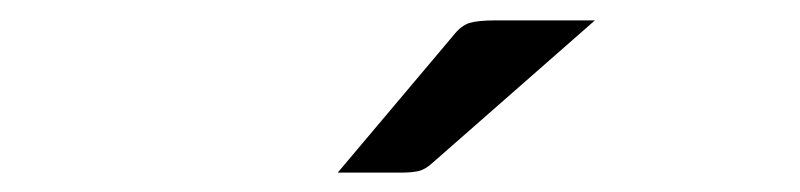

<svg xmlns="http://www.w3.org/2000/svg" viewBox="-20 -946 804 193"><path d="M578 -925.5 415 -782.5Q407.5 -775.5 400.5 -774Q393.5 -772.5 383.5 -772.5H319.5L435 -909.5Q443.5 -920.5 452.2 -923Q461 -925.5 477.5 -925.5Z"/></svg>

Font: Lato
Style: Regular
Weight: 400
Designer: Lukasz Dziedzic with Adam Twardoch and Botio Nikoltchev
Foundry: tyPoland Lukasz Dziedzic
Version: Version 2.015; 2015-08-06; http://www.latofonts.com/